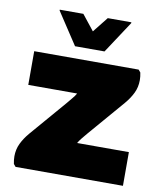

<svg xmlns="http://www.w3.org/2000/svg" viewBox="-85 -829 761 898"><g transform="rotate(10 296.0 -380.0)"><path d="M50 0 40 -12Q36 -31 36 -48Q36 -81 49.5 -109Q63 -137 86 -164L234 -336Q244 -349 255.5 -362Q267 -375 274 -388H42V-548H538L548 -536Q552 -517 552 -500Q552 -467 538.5 -439Q525 -411 502 -384L354 -212Q343 -199 332 -185.5Q321 -172 314 -160H560V0ZM226 -604 126 -756V-760H238L296 -687L354 -760H466V-756L366 -604Z"/></g></svg>

Font: Kufam Black
Style: Regular
Weight: 900
Designer: Wael Morcos, Artur Schmal
Foundry: Original Type
Version: Version 1.301; ttfautohint (v1.8.3)